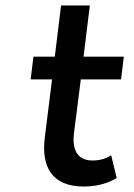

<svg xmlns="http://www.w3.org/2000/svg" viewBox="-20 -678 489 701"><path d="M318 -92C263 -92 243 -130 250 -191L275 -388H422L432 -471H285L308 -658H203L180 -471H102L92 -388H170L143 -171C132 -73 166 3 286 3C347 3 386 -16 406 -28L386 -111C371 -101 348 -92 318 -92Z"/></svg>

Font: Bluebird
Style: LiObl
Weight: 300
Designer: Jasper
Foundry: Cannot Into Space Fonts
Version: Version 0.98